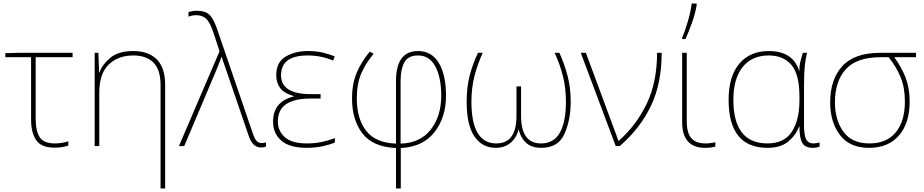

<svg xmlns="http://www.w3.org/2000/svg" viewBox="-20 -827 5230 1087"><path d="M391 -528H83L10 -526V-503H156V-149Q156 -76 185 -33.5Q214 9 288 9Q334 9 367 -3V-27Q329 -15 291 -15Q227 -15 204.5 -50.5Q182 -86 182 -154V-503H391Z M735 -538Q651 -538 605.5 -500.5Q560 -463 543 -417H541L537 -528H516V0H542V-302Q542 -410 595.5 -461.5Q649 -513 735 -513Q808 -513 848.5 -473Q889 -433 889 -345V240H915V-346Q915 -444 867.5 -491Q820 -538 735 -538Z M993 0H1023L1206 -433Q1213 -450 1220 -468Q1227 -486 1234 -504H1236Q1241 -485 1247.5 -467.5Q1254 -450 1262 -426L1389 -55Q1411 8 1458 8Q1474 8 1486 3V-21Q1474 -17 1461 -17Q1447 -17 1435.5 -26.5Q1424 -36 1414 -64L1210 -660Q1189 -722 1165 -744Q1141 -766 1097 -766Q1080 -766 1068.5 -764Q1057 -762 1047 -759V-733Q1056 -736 1066.5 -738.5Q1077 -741 1091 -741Q1125 -741 1146.5 -721.5Q1168 -702 1187 -646L1223 -537Z M1795 -294H1741Q1571 -294 1571 -401Q1571 -513 1722 -513Q1762 -513 1799.5 -505Q1837 -497 1866 -484L1875 -508Q1839 -522 1804.5 -530Q1770 -538 1721 -538Q1652 -538 1598 -507Q1544 -476 1544 -401Q1544 -360 1565 -330Q1586 -300 1643 -283V-281Q1526 -252 1526 -138Q1526 -72 1572.5 -31Q1619 10 1717 10Q1767 10 1808.5 0.5Q1850 -9 1876 -20V-45Q1839 -31 1800.5 -23Q1762 -15 1717 -15Q1632 -15 1592.5 -50.5Q1553 -86 1553 -138Q1553 -207 1601 -238Q1649 -269 1735 -269H1795Z M2074 -535Q2028 -481 2000.5 -417.5Q1973 -354 1973 -269Q1973 -149 2031.5 -72Q2090 5 2222 11V240H2249V11Q2374 5 2439.5 -78.5Q2505 -162 2505 -286Q2505 -403 2464.5 -470.5Q2424 -538 2347 -538Q2222 -538 2222 -369V-14Q2106 -18 2053 -86.5Q2000 -155 2000 -271Q2000 -353 2025.5 -411.5Q2051 -470 2095 -522ZM2347 -513Q2411 -513 2444.5 -451Q2478 -389 2478 -285Q2478 -168 2418 -92.5Q2358 -17 2248 -14V-370Q2248 -434 2269 -473.5Q2290 -513 2347 -513Z M3147 -528H3120Q3151 -461 3167.5 -394Q3184 -327 3184 -251Q3184 -138 3150 -76.5Q3116 -15 3043 -15Q2930 -15 2930 -171V-338H2904V-171Q2904 -15 2790 -15Q2649 -15 2649 -251Q2649 -328 2665.5 -394Q2682 -460 2713 -528H2686Q2655 -462 2638.5 -397Q2622 -332 2622 -251Q2622 -119 2666 -54.5Q2710 10 2787 10Q2836 10 2870 -18Q2904 -46 2915 -92H2917Q2928 -46 2959 -18Q2990 10 3044 10Q3141 10 3176 -69.5Q3211 -149 3211 -251Q3211 -330 3193.5 -397Q3176 -464 3147 -528Z M3268 -528 3466 0H3489Q3604 -100 3665 -227Q3726 -354 3726 -528H3700Q3700 -362 3641.5 -240Q3583 -118 3483 -30H3481Q3477 -40 3474 -49Q3471 -58 3468 -66L3297 -528Z M3868 -528H3842V-136Q3842 10 3972 10Q4006 10 4030 3V-22Q4002 -15 3974 -15Q3921 -15 3894.5 -44Q3868 -73 3868 -143ZM3842 -606H3861Q3878 -644 3897.5 -698Q3917 -752 3924 -798V-807H3896Q3890 -759 3874 -705Q3858 -651 3842 -613Z M4325 10Q4400 10 4443 -26Q4486 -62 4504 -111H4506Q4506 -46 4522 -18Q4538 10 4582 10Q4604 10 4620 3V-21Q4604 -15 4583 -15Q4557 -15 4544.5 -37Q4532 -59 4532 -119V-348Q4532 -416 4536.5 -455.5Q4541 -495 4549 -528H4525Q4518 -506 4511.5 -480Q4505 -454 4506 -427H4504Q4469 -538 4332 -538Q4226 -538 4165.5 -466.5Q4105 -395 4105 -262Q4105 10 4325 10ZM4325 -15Q4132 -15 4132 -262Q4132 -382 4184.5 -447.5Q4237 -513 4332 -513Q4415 -513 4460.5 -459.5Q4506 -406 4506 -281V-258Q4506 -148 4463 -81.5Q4420 -15 4325 -15Z M5130 -252Q5130 -328 5107 -387.5Q5084 -447 5043 -503H5166V-528H4964Q4817 -528 4748.5 -452.5Q4680 -377 4680 -248Q4680 -136 4735 -63Q4790 10 4900 10Q5009 10 5069.5 -60Q5130 -130 5130 -252ZM4707 -248Q4707 -367 4768.5 -435Q4830 -503 4964 -503H5011Q5055 -448 5079 -389.5Q5103 -331 5103 -252Q5103 -141 5051.5 -78Q5000 -15 4902 -15Q4803 -15 4755 -81Q4707 -147 4707 -248Z"/></svg>

Font: Noto Sans UI Thin
Style: Regular
Weight: 250
Designer: Monotype Design Team
Foundry: Monotype Imaging Inc.
Version: Version 1.901